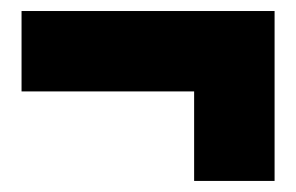

<svg xmlns="http://www.w3.org/2000/svg" viewBox="-20 -402 543 352"><path d="M335.9 -70.3V-234.4H19.5V-381.8H483.4V-70.3Z"/></svg>

Font: Reddit Sans Condensed Black
Style: Regular
Weight: 900
Designer: Stephen Hutchings
Foundry: Reddit
Version: Version 1.014